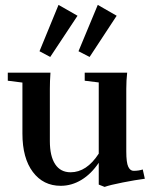

<svg xmlns="http://www.w3.org/2000/svg" viewBox="-20 -733 611 769"><path d="M138.2 -527.8 214.4 -713.4 290.5 -669.9 181.2 -504.9ZM294.4 -527.8 371.6 -713.4 447.3 -669.9 338.9 -504.9ZM223.1 11.2Q153.3 11.2 111.6 -44.2Q69.8 -99.6 69.8 -198.2V-402.3L11.2 -409.7V-441.9H182.1Q179.7 -407.7 179.7 -377V-167.5Q179.7 -107.9 200.9 -75.4Q222.2 -43 262.7 -43Q327.1 -43 375.5 -117.7V-402.8L319.3 -409.7V-441.9H489.3Q485.8 -410.2 485.8 -377V-126.5Q485.8 -81.5 493.7 -65.2Q501.5 -48.8 515.1 -48.8Q535.2 -48.8 551.8 -54.2L560.1 -17.1Q522.5 -12.2 471.7 -2.2Q420.9 7.8 398.9 15.6L375.5 6.3V-81.1Q345.7 -36.6 306.4 -12.7Q267.1 11.2 223.1 11.2Z"/></svg>

Font: Elstob 10pt SemiBold
Style: Regular
Weight: 600
Designer: Peter S. Baker
Version: Version 1.015